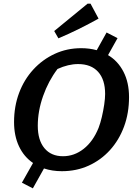

<svg xmlns="http://www.w3.org/2000/svg" viewBox="-20 -927 751 1052"><path d="M319 11Q266 11 221 -4L160 105L100 74L161 -34Q111 -68 84 -125.5Q57 -183 57 -258Q57 -344 84.5 -417.5Q112 -491 162.5 -546Q213 -601 280 -632Q347 -663 425 -663Q470 -663 510 -652L564 -749L624 -718L572 -625Q626 -593 656.5 -534Q687 -475 687 -395Q687 -307 659.5 -233Q632 -159 582.5 -104.5Q533 -50 466 -19.5Q399 11 319 11ZM325 -71Q387 -71 438.5 -111.5Q490 -152 520 -226Q530 -252 538 -286Q546 -320 551 -354Q556 -388 556 -412Q556 -491 517.5 -533.5Q479 -576 408 -576Q354 -576 295 -549Q245 -483 216 -400.5Q187 -318 187 -238Q187 -159 223.5 -115Q260 -71 325 -71ZM300 -717 277 -757 460 -907H476L520 -825Q466 -795 411.5 -768Q357 -741 300 -717Z"/></svg>

Font: Piazzolla SemiBold
Style: Italic
Weight: 600
Italic angle: -11.3°
Designer: Juan Pablo del Peral
Foundry: Huerta Tipografica
Version: Version 1.330